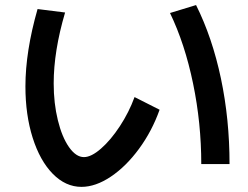

<svg xmlns="http://www.w3.org/2000/svg" viewBox="-20 -726 978 756"><path d="M80.1 -385.7Q80.1 -523.4 127.9 -690.4L236.3 -676.8Q191.4 -524.4 191.4 -397.5Q191.4 -319.3 207.8 -252.7Q224.1 -186 251.7 -146.7Q279.3 -107.4 310.5 -107.4Q339.4 -107.4 377.7 -140.9Q416 -174.3 451.9 -229Q487.8 -283.7 509.8 -343.8L608.4 -293.9Q578.6 -210 527.6 -140.4Q476.6 -70.8 416.5 -30.5Q356.4 9.8 300.8 9.8Q238.3 9.8 187.7 -41.7Q137.2 -93.3 108.6 -183.6Q80.1 -273.9 80.1 -385.7ZM649.4 -674.8 752 -706.1Q815.9 -578.1 849.9 -417.2Q883.8 -256.3 883.8 -80.1H772.5Q772.5 -241.2 740.2 -397.2Q708 -553.2 649.4 -674.8Z"/></svg>

Font: Pretendard SemiBold
Style: Regular
Weight: 600
Designer: Base glyphs from Inter by Rasmus Andersson; Hangeul glyphs from Noto Sans CJK(Source Han Sans) by Jang Soo-young and Kan
Foundry: Kil Hyung-jin
Version: Version 1.309